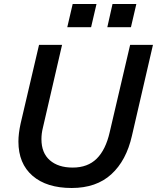

<svg xmlns="http://www.w3.org/2000/svg" viewBox="-20 -928 784 959"><path d="M435 -792H316L343 -908H462ZM634 -792H516L542 -908H661ZM72 -221Q72 -261 83 -311L175 -704H290L194 -289Q187 -261 187 -233Q187 -164 229 -127.5Q271 -91 343 -91Q418 -91 463 -135.5Q508 -180 528 -268L630 -704H744L639 -250Q611 -126 536 -57.5Q461 11 338 11Q213 11 142.5 -50Q72 -111 72 -221Z"/></svg>

Font: CBA Beacon Sans Bold
Style: Italic
Weight: 700
Italic angle: -13°
Designer: Wei Huang
Foundry: Wei Huang
Version: Version 1.002